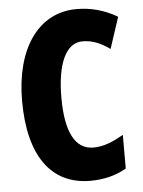

<svg xmlns="http://www.w3.org/2000/svg" viewBox="-53 -766 608 818"><g transform="rotate(-5 251.5 -357.0)"><path d="M318 -585C361 -585 398 -569 435 -542L479 -676C423 -709 366 -724 305 -724C139 -724 40 -574 40 -355C40 -120 132 10 301 10C359 10 410 -3 455 -29V-173C413 -149 372 -130 326 -130C248 -130 208 -206 208 -354C208 -495 246 -585 318 -585Z"/></g></svg>

Font: Noto Sans Bengali ExtraCondensed ExtraBold
Style: Regular
Weight: 800
Width: 2
Designer: Joana Ranito - Universal Thirst; Jelle Bosma - Monotype Design Team
Foundry: Universal Thirst ehf.
Version: Version 3.000